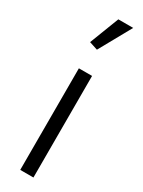

<svg xmlns="http://www.w3.org/2000/svg" viewBox="-200 -768 593 794"><g transform="rotate(30 96.5 -371.0)"><path d="M128 0V-485H65V0ZM91 -589 176 -742H105L51 -602Z"/></g></svg>

Font: Catamaran Light
Style: Regular
Weight: 300
Designer: Pria Ravichandran
Version: Version 2.000